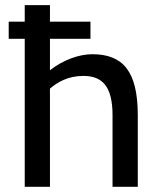

<svg xmlns="http://www.w3.org/2000/svg" viewBox="-20 -723 624 743"><path d="M330.1 -639.2H173.3V-703.1H75.7V-639.2H13.7V-572.8H75.7V0H173.3V-379.9C204.1 -406.7 245.6 -429.2 302.2 -429.2C372.6 -429.2 415.5 -393.1 415.5 -276.9V0H513.2V-276.9C513.2 -448.2 455.1 -513.2 336.9 -513.2C288.6 -513.2 227.1 -493.2 173.3 -451.2V-572.8H330.1Z"/></svg>

Font: Inder
Style: Regular
Weight: 400
Designer: Irina Smirnova
Foundry: Irina Smirnova
Version: Version 1.001